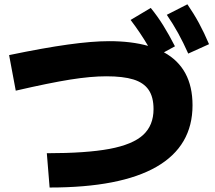

<svg xmlns="http://www.w3.org/2000/svg" viewBox="-20 -837 978 875"><path d="M679.7 -339.8Q679.7 -395 657.2 -427.7Q634.8 -460.4 587.9 -474.9Q541 -489.3 464.8 -489.3Q394 -489.3 300.3 -474.4Q206.5 -459.5 51.8 -423.8L21.5 -585.9Q179.2 -618.7 289.6 -634Q399.9 -649.4 477.5 -649.4Q578.6 -649.4 654.8 -627.9Q619.1 -688.5 575.2 -746.1L667 -800.8Q697.8 -763.2 723.9 -721.2Q750 -679.2 777.3 -626L727.1 -598.6Q857.4 -527.3 857.4 -357.4Q857.4 -171.4 693.4 -76.9Q529.3 17.6 206.1 17.6L193.4 -138.7Q373 -138.7 478.8 -158.4Q584.5 -178.2 632.1 -221.9Q679.7 -265.6 679.7 -339.8ZM740.2 -769.5 834 -817.4Q863.3 -774.9 887 -731.2Q910.6 -687.5 932.6 -635.7L837.9 -592.8Q815.4 -643.1 792.2 -685.3Q769 -727.5 740.2 -769.5Z"/></svg>

Font: Pretendard JP Black
Style: Regular
Weight: 900
Designer: Base glyphs from Inter by Rasmus Andersson; Hangeul glyphs from Noto Sans CJK(Source Han Sans) by Jang Soo-young and Kan
Foundry: Kil Hyung-jin
Version: Version 1.309